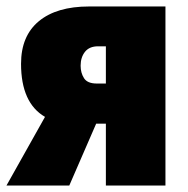

<svg xmlns="http://www.w3.org/2000/svg" viewBox="-33 -573 582 593"><path d="M216 -370Q216 -396 229.5 -413Q243 -430 270 -430H294V-315H266Q237 -315 226.5 -331.5Q216 -348 216 -370ZM181 0 264 -191H294V0H478V-553H242Q142 -553 87 -507.5Q32 -462 32 -376Q32 -255 106 -212L-13 0Z"/></svg>

Font: Noto Sans Display SemiCondensed Black
Style: Regular
Weight: 900
Width: 4
Designer: Monotype Design Team
Foundry: Monotype Imaging Inc.
Version: Version 1.900